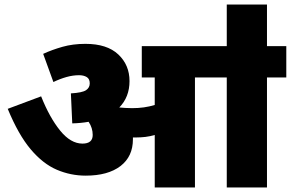

<svg xmlns="http://www.w3.org/2000/svg" viewBox="-20 -825 1280 845"><path d="M565 -212Q565 -136 510 -94Q455 -52 357 -52Q291 -52 230 -78Q169 -104 115 -168Q61 -232 14 -346L161 -401Q198 -308 244.5 -250.5Q291 -193 343 -193Q388 -193 388 -231Q388 -262 370 -289Q337 -283 298 -282L292 -414Q342 -417 358.5 -428Q375 -439 375 -458Q375 -478 361.5 -486Q348 -494 328 -494Q301 -494 272.5 -486Q244 -478 215 -464L170 -588Q209 -606 255 -619Q301 -632 356 -632Q451 -632 500.5 -585.5Q550 -539 550 -468Q550 -398 505 -352Q517 -351 531 -350Q545 -349 561 -349Q589 -349 613.5 -352.5Q638 -356 661 -363V-484H604V-622H1240V-484H1155V0H978V-484H838V0H661V-231Q641 -225 620.5 -222.5Q600 -220 578 -220Q571 -220 565 -220Q565 -217 565 -212ZM978 -617V-805H1155V-617Z"/></svg>

Font: Noto Sans Black
Style: Regular
Weight: 900
Designer: Monotype Design Team
Foundry: Monotype Imaging Inc.
Version: Version 2.007